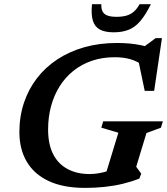

<svg xmlns="http://www.w3.org/2000/svg" viewBox="-20 -904 814 936"><path d="M417.5 -55.5Q438.5 -55.5 462 -59.5Q485.5 -63.5 509 -71.2Q532.5 -79 552 -89.5L489.5 -35.5L557 -257L474 -281.5L483 -312.5H774L764.5 -281.5L694 -255.5L644 -91L668.5 -57.5L659.5 -33.5Q621.5 -18.5 579.2 -8.2Q537 2 490.8 7Q444.5 12 394.5 12Q288.5 12 217.2 -21.5Q146 -55 110.2 -116.2Q74.5 -177.5 74.5 -260Q74.5 -336 96.5 -402.2Q118.5 -468.5 159.8 -522.2Q201 -576 259.5 -614.5Q318 -653 391.2 -673.8Q464.5 -694.5 550 -694.5Q582 -694.5 611.8 -691.8Q641.5 -689 669.5 -683.2Q697.5 -677.5 724.5 -667L665.5 -664L738.5 -718H769.5L731.5 -461H685.5L649.5 -633.5L681 -582.5Q649.5 -605.5 616 -615.2Q582.5 -625 539 -625Q479 -625 428.8 -608Q378.5 -591 338.8 -559.5Q299 -528 271.2 -484Q243.5 -440 229 -386.8Q214.5 -333.5 214.5 -272.5Q214.5 -200.5 239.2 -152.2Q264 -104 309.8 -79.8Q355.5 -55.5 417.5 -55.5ZM548.5 -822Q576 -822 596.8 -828Q617.5 -834 633 -847.8Q648.5 -861.5 660.5 -883.5H715.5Q689.5 -831 663.8 -801Q638 -771 607 -758.8Q576 -746.5 534.5 -746.5Q491.5 -746.5 466.5 -760.2Q441.5 -774 432.5 -804Q423.5 -834 428.5 -883.5H474Q473 -862 480 -848.2Q487 -834.5 503.8 -828.2Q520.5 -822 548.5 -822Z"/></svg>

Font: Newsreader SemiBold
Style: Italic
Weight: 600
Italic angle: -17°
Designer: Hugues Gentile
Foundry: Production Type
Version: Version 1.003